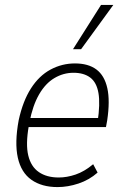

<svg xmlns="http://www.w3.org/2000/svg" viewBox="-20 -753 505 781"><path d="M214 8Q150 8 108 -21.5Q66 -51 52.5 -111.5Q39 -172 56 -264Q73 -342 106 -393.5Q139 -445 185.5 -470Q232 -495 285 -495Q339 -495 372 -470.5Q405 -446 416.5 -394.5Q428 -343 416 -263L411 -236H82L88 -273H395L377 -257Q388 -331 380.5 -374.5Q373 -418 347 -437.5Q321 -457 279 -457Q238 -457 201.5 -435.5Q165 -414 139 -369Q113 -324 100 -256L97 -240Q84 -166 95 -120.5Q106 -75 138 -53Q170 -31 219 -31Q252 -31 287.5 -43Q323 -55 359 -85L377 -51Q343 -21 299.5 -6.5Q256 8 214 8ZM277 -553 391 -733H441L310 -553Z"/></svg>

Font: Nunito Sans 10pt Condensed ExtraLight
Style: Italic
Weight: 250
Width: 3
Italic angle: -9°
Designer: Vernon Adams
Foundry: Vernon Adams
Version: Version 3.101;gftools[0.9.27]